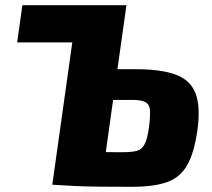

<svg xmlns="http://www.w3.org/2000/svg" viewBox="-20 -710 816 738"><path d="M502 -444Q601 -444 657 -422.5Q713 -401 732 -350Q751 -299 739 -211Q727 -125 700.5 -77Q674 -29 623.5 -10.5Q573 8 487 8Q416 8 364 7.5Q312 7 269 5Q226 3 181 0L211 -128Q235 -127 300.5 -126Q366 -125 452 -125Q486 -125 505.5 -130Q525 -135 536 -156Q547 -177 553 -224Q558 -264 556.5 -286Q555 -308 539.5 -317Q524 -326 488 -326H244L260 -444ZM466 -690 369 0H181L278 -690ZM379 -690 359 -547H46L66 -690Z"/></svg>

Font: Exo 2 ExtraBold
Style: Italic
Weight: 800
Italic angle: -8°
Designer: Natanael Gama
Foundry: Natanael Gama
Version: Version 2.010